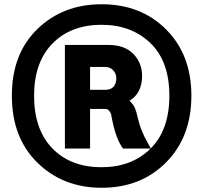

<svg xmlns="http://www.w3.org/2000/svg" viewBox="-20 -845 945 894"><path d="M282.2 -153.3V-635.7H485.4Q560.5 -635.7 601.1 -593.8Q641.6 -551.8 641.6 -492.2Q641.6 -411.1 583 -376Q600.6 -359.4 607.9 -342.8Q615.2 -326.2 622.1 -293.9Q626 -277.3 630.9 -262.2Q635.7 -247.1 643.1 -230Q650.4 -212.9 654.3 -205.1Q658.2 -197.3 669.4 -177.2Q680.7 -157.2 682.6 -153.3H552.7Q520.5 -197.3 502.9 -284.2Q499 -305.7 497.1 -313.5Q495.1 -321.3 487.8 -329.6Q480.5 -337.9 468.8 -337.9H399.4V-153.3ZM399.4 -426.8H469.7Q496.1 -426.8 508.8 -441.4Q521.5 -456.1 521.5 -480.5Q521.5 -502 507.3 -517.6Q493.2 -533.2 469.7 -533.2H399.4ZM35.2 -399.4Q35.2 -594.7 154.3 -710Q273.4 -825.2 453.1 -825.2Q636.7 -825.2 753.9 -707.5Q871.1 -589.8 871.1 -399.4Q871.1 -208 753.9 -89.4Q636.7 29.3 453.1 29.3Q273.4 29.3 154.3 -87.4Q35.2 -204.1 35.2 -399.4ZM138.7 -399.4Q138.7 -242.2 223.6 -154.3Q308.6 -66.4 453.1 -66.4Q592.8 -66.4 680.7 -152.8Q768.6 -239.3 768.6 -399.4Q768.6 -559.6 680.2 -644.5Q591.8 -729.5 453.1 -729.5Q309.6 -729.5 224.1 -642.1Q138.7 -554.7 138.7 -399.4Z"/></svg>

Font: Gothic A1 ExtraBold
Style: Regular
Weight: 800
Designer: HanYang I&C Co.,Ltd.
Foundry: HanYang I&C Co.,Ltd.
Version: Version 2.50